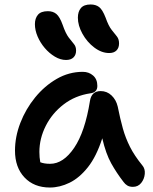

<svg xmlns="http://www.w3.org/2000/svg" viewBox="-20 -828 682 858"><path d="M203 10Q132 10 89.5 -35Q47 -80 47 -155Q47 -217 71 -279Q95 -341 137 -392.5Q179 -444 233.5 -475.5Q288 -507 350 -507Q377 -507 396 -490.5Q415 -474 415 -444Q415 -415 384 -411Q316 -401 264.5 -361.5Q213 -322 184.5 -265.5Q156 -209 156 -149Q156 -136 157 -125Q158 -114 160 -103Q177 -96 204 -96Q263 -96 311.5 -167.5Q360 -239 382 -377Q389 -421 430 -421Q458 -421 478.5 -401.5Q499 -382 506 -352Q517 -297 529 -254Q541 -211 561 -171.5Q581 -132 616 -89Q629 -74 627 -51Q625 -28 611 -10.5Q597 7 574 7Q559 7 549 1Q539 -5 532 -15Q501 -55 477 -98Q453 -141 437 -210Q411 -129 373 -81Q335 -33 291 -11.5Q247 10 203 10ZM468 -591Q434 -591 401.5 -615.5Q369 -640 348.5 -677Q328 -714 328 -749Q328 -776 341.5 -792Q355 -808 385 -808Q408 -808 423 -796.5Q438 -785 452 -749Q465 -712 479 -694.5Q493 -677 502.5 -665Q512 -653 512 -634Q512 -614 500.5 -602.5Q489 -591 468 -591ZM275 -560Q250 -560 225 -575Q200 -590 180 -613.5Q160 -637 148 -665Q136 -693 136 -720Q136 -746 149.5 -762Q163 -778 194 -778Q217 -778 232 -765.5Q247 -753 260 -717Q273 -679 287 -660.5Q301 -642 310.5 -631Q320 -620 320 -602Q320 -583 308.5 -571.5Q297 -560 275 -560Z"/></svg>

Font: Shantell Sans Normal
Style: Regular
Weight: 500
Designer: Stephen Nixon, Anya Danilova, Shantell Martin
Foundry: Arrow Type
Version: Version 1.009;[a7da0bfa3]